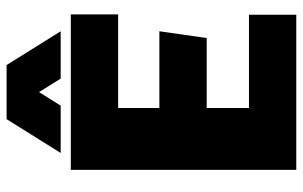

<svg xmlns="http://www.w3.org/2000/svg" viewBox="-184 -712 897 568"><g transform="rotate(-90 264.0 -428.5)"><path d="M45 -667H505V-527H228V-405H455L435 -265H228V-140H504V0H45ZM95 -697 195 -857H355L455 -697H315L275 -761L235 -697Z"/></g></svg>

Font: Epunda Sans Black
Style: Regular
Weight: 900
Designer: Simon Atzbach
Foundry: typofactur
Version: Version 2.204; ttfautohint (v1.8.4.7-5d5b)